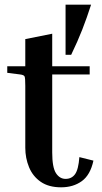

<svg xmlns="http://www.w3.org/2000/svg" viewBox="-20 -790 435 820"><path d="M379 -104Q366 -43 329.5 -16.5Q293 10 241 10Q188 10 154 -13.5Q120 -37 104 -76Q88 -115 88 -159V-423Q88 -457 85 -463.5Q82 -470 66 -472L11 -479V-507H88V-623L203 -646V-507H363V-472H203V-139Q203 -75 219 -50.5Q235 -26 260 -26Q286 -26 300.5 -46Q315 -66 319 -119ZM284 -556H260V-770H369Q351 -714 331.5 -664Q312 -614 284 -556Z"/></svg>

Font: Inria Serif
Style: Bold
Weight: 700
Designer: Black Foundry Team
Foundry: Black Foundry
Version: Version 1.000; ttfautohint (v1.8.3)